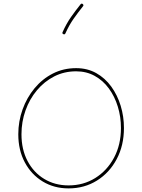

<svg xmlns="http://www.w3.org/2000/svg" viewBox="-20 -1044 785 1065"><path d="M360.4 1Q279.8 1 216.8 -37.4Q153.8 -75.7 117.7 -143.3Q81.5 -210.9 81.5 -299.3Q81.5 -371.1 105.2 -437Q128.9 -502.9 171.9 -554.7Q214.8 -606.4 273.4 -636.2Q332 -666 402.3 -666Q464.8 -666 513.9 -638.4Q563 -610.8 597.2 -563.7Q631.3 -516.6 649.4 -457.3Q667.5 -397.9 667.5 -334Q667.5 -237.3 627.4 -161.6Q587.4 -85.9 517.8 -42.5Q448.2 1 360.4 1ZM360.4 -15.6Q442.9 -15.6 508.5 -56.6Q574.2 -97.7 612.5 -169.4Q650.9 -241.2 650.9 -334Q650.9 -396 633.5 -452.6Q616.2 -509.3 583.7 -553.5Q551.3 -597.7 505.4 -623Q459.5 -648.4 402.3 -648.4Q336.4 -648.4 281.2 -620.4Q226.1 -592.3 185.1 -543.5Q144 -494.6 121.6 -431.6Q99.1 -368.7 99.1 -299.3Q99.1 -214.8 132.8 -150.9Q166.5 -86.9 225.6 -51.3Q284.7 -15.6 360.4 -15.6ZM439 -1021.5Q445.8 -1015.6 440.4 -1009.3Q413.1 -975.1 388.4 -940.2Q363.8 -905.3 342.8 -858.9Q339.4 -851.1 331.5 -854.5Q323.7 -857.9 327.1 -865.7Q348.6 -913.6 374 -949.7Q399.4 -985.8 426.8 -1020Q432.6 -1026.9 439 -1021.5Z"/></svg>

Font: Mikhak-DS1-FD Thin
Style: Regular
Weight: 100
Designer: Amin Abedi
Version: Version 3.2